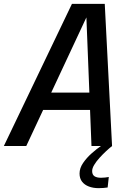

<svg xmlns="http://www.w3.org/2000/svg" viewBox="-41 -759 694 998"><path d="M-21 0 333 -739H503.5L541.5 0H434.5L408 -670.5H409L95.5 0ZM134 -187.5 151.5 -277.5H488L470 -187.5ZM524.5 161 518.5 215.5Q509 217 496.5 218Q484 219 471.5 219Q443.5 219 421 210.5Q398.5 202 385.5 185.2Q372.5 168.5 372.5 143Q372.5 115 391 88Q409.5 61 435.5 38Q461.5 15 483.5 0H541.5Q527.5 11 510 27.2Q492.5 43.5 476 61.8Q459.5 80 448.8 97.8Q438 115.5 438 130Q438 149 450 157Q462 165 484 165Q494 165 505 163.8Q516 162.5 524.5 161Z"/></svg>

Font: Epilogue Medium
Style: Italic
Weight: 500
Italic angle: -12°
Designer: Tyler Finck
Foundry: Etcetera Type Co
Version: Version 2.112